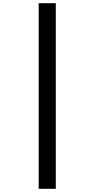

<svg xmlns="http://www.w3.org/2000/svg" viewBox="-20 -813 591 1201"><path d="M222 -793H329V368H222Z"/></svg>

Font: Noto Sans Kannada Condensed
Style: Bold
Weight: 700
Width: 3
Designer: Jelle Bosma - Monotype Design Team
Foundry: Monotype Imaging Inc.
Version: Version 2.005; ttfautohint (v1.8.4.7-5d5b)